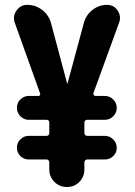

<svg xmlns="http://www.w3.org/2000/svg" viewBox="-20 -750 540 770"><path d="M409.2 -730.5Q436.5 -730.5 451.7 -708Q466.8 -685.5 458 -660.2L354.5 -376Q353.5 -372.1 356 -368.7Q358.4 -365.2 362.3 -365.2H400.4Q419.9 -365.2 434.1 -351.1Q448.2 -336.9 448.2 -317.4Q448.2 -297.9 434.1 -283.7Q419.9 -269.5 400.4 -269.5H329.1Q325.2 -269.5 321.8 -266.6Q318.4 -263.7 318.4 -258.8V-215.8Q318.4 -211.9 321.8 -208.5Q325.2 -205.1 329.1 -205.1H400.4Q419.9 -205.1 434.1 -190.9Q448.2 -176.8 448.2 -157.2Q448.2 -137.7 434.1 -124Q419.9 -110.4 400.4 -110.4H329.1Q325.2 -110.4 321.8 -106.9Q318.4 -103.5 318.4 -98.6V-70.3Q318.4 -41 298.3 -20.5Q278.3 0 248.5 0Q218.8 0 198.2 -20.5Q177.7 -41 177.7 -70.3V-98.6Q177.7 -103.5 174.8 -106.9Q171.9 -110.4 167 -110.4H94.7Q76.2 -110.4 62 -124Q47.9 -137.7 47.9 -157.7Q47.9 -177.7 62 -191.4Q76.2 -205.1 94.7 -205.1H167Q171.9 -205.1 174.8 -208.5Q177.7 -211.9 177.7 -215.8V-258.8Q177.7 -263.7 174.8 -266.6Q171.9 -269.5 167 -269.5H94.7Q76.2 -269.5 62 -283.7Q47.9 -297.9 47.9 -317.9Q47.9 -337.9 62 -351.6Q76.2 -365.2 94.7 -365.2H133.8Q138.7 -365.2 140.6 -368.7Q142.6 -372.1 140.6 -376L39.1 -659.2Q30.3 -685.5 46.4 -708Q62.5 -730.5 88.9 -730.5Q123 -730.5 149.4 -710Q175.8 -689.5 184.6 -657.2L249 -416Q249 -415 250 -415Q251 -415 251 -416L316.4 -658.2Q325.2 -690.4 351.1 -710.4Q377 -730.5 409.2 -730.5Z"/></svg>

Font: Rounded-X Mgen+ 2m bold
Style: Bold
Weight: 700
Designer: [Source Han Sans]
Ryoko NISHIZUKA  (kana & ideographs); Paul D. Hunt (Latin, Greek & Cyrillic); Wenlong ZHANG  (bopomofo
Version: Version 1.059.20150602